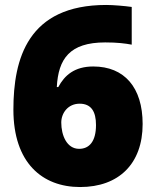

<svg xmlns="http://www.w3.org/2000/svg" viewBox="-20 -744 626 774"><path d="M34 -302C34 -88 150 10 303 10C459 10 555 -84 555 -244C555 -392 481 -476 356 -476C280 -476 240 -440 215 -393H209C215 -506 260 -573 404 -573C453 -573 484 -569 511 -564V-716C483 -720 436 -724 408 -724C92 -724 34 -507 34 -302ZM299 -144C249 -144 227 -199 227 -250C227 -288 254 -326 301 -326C348 -326 367 -294 367 -240C367 -174 340 -144 299 -144Z"/></svg>

Font: Noto Sans UI Black
Style: Regular
Weight: 900
Designer: Monotype Design Team
Foundry: Monotype Imaging Inc.
Version: Version 1.901